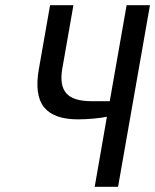

<svg xmlns="http://www.w3.org/2000/svg" viewBox="-20 -720 598 740"><path d="M345 0 392 -270Q373 -266 341.5 -263Q310 -260 280 -260Q187 -260 149.5 -307Q112 -354 130 -455L173 -700H263L220 -455Q209 -391 235.5 -360.5Q262 -330 333 -330H403L468 -700H558L435 0Z"/></svg>

Font: Cuprum
Style: Italic
Weight: 400
Italic angle: -10°
Designer: Jovanny Lemonad
Foundry: Jovanny Lemonad
Version: Version 3.000